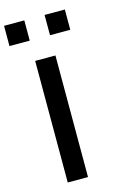

<svg xmlns="http://www.w3.org/2000/svg" viewBox="-145 -1072 791 1144"><g transform="rotate(-15 250.0 -500.0)"><path d="M0 -875V-1000H125V-875ZM125 0V-750H250V0ZM250 -875V-1000H375V-875Z"/></g></svg>

Font: Galmuri7 Regular
Style: Regular
Weight: 400
Designer: Lee Minseo (quiple)
Version: Version 2.399;hotconv 1.1.1;makeotfexe 2.6.0 DEVELOPMENT